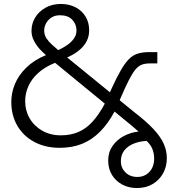

<svg xmlns="http://www.w3.org/2000/svg" viewBox="-20 -733 871 969"><path d="M671 216Q631 216 598 199Q565 182 545.5 150.5Q526 119 526 77Q526 35 548 3.5Q570 -28 605 -46.5Q640 -65 679 -69Q675 -72 662.5 -83.5Q650 -95 620 -119L558 -170Q526 -110 485.5 -69Q445 -28 395 -7.5Q345 13 281 13Q209 13 153.5 -16.5Q98 -46 67.5 -98.5Q37 -151 37 -218Q37 -265 55.5 -309.5Q74 -354 113 -392Q152 -430 212 -455Q195 -469 178.5 -487.5Q162 -506 150.5 -529Q139 -552 139 -577Q139 -614 157.5 -644.5Q176 -675 209.5 -694Q243 -713 287 -713Q329 -713 361.5 -696Q394 -679 412 -649Q430 -619 430 -580Q430 -535 401 -500.5Q372 -466 319 -443L535 -267L540 -279Q567 -339 589 -377Q611 -415 631 -435Q651 -455 675.5 -462.5Q700 -470 733 -470H774V-413H737Q713 -413 695.5 -406.5Q678 -400 663 -381.5Q648 -363 630.5 -329Q613 -295 589 -239L584 -227L655 -169Q719 -120 755.5 -80.5Q792 -41 807 -6Q822 29 822 65Q822 107 803.5 141Q785 175 751 195.5Q717 216 671 216ZM287 -50Q336 -50 375 -66.5Q414 -83 446.5 -118.5Q479 -154 509 -210L258 -416Q206 -395 172.5 -364.5Q139 -334 123 -297.5Q107 -261 107 -223Q107 -175 129.5 -136Q152 -97 193 -73.5Q234 -50 287 -50ZM673 160Q710 160 734 134.5Q758 109 758 66Q758 44 750 21.5Q742 -1 720 -22Q684 -20 654.5 -8Q625 4 607.5 26Q590 48 590 81Q590 114 613 137Q636 160 673 160ZM274 -480Q298 -491 319 -505.5Q340 -520 353 -538.5Q366 -557 366 -579Q366 -611 344.5 -633.5Q323 -656 283 -656Q257 -656 239.5 -644.5Q222 -633 212.5 -615.5Q203 -598 203 -579Q203 -557 214.5 -539.5Q226 -522 242.5 -507.5Q259 -493 274 -480Z"/></svg>

Font: MuseoModerno Thin Light
Style: Regular
Weight: 300
Version: Version 1.003